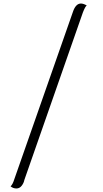

<svg xmlns="http://www.w3.org/2000/svg" viewBox="-20 -950 584 1089"><path d="M439 -930Q453 -930 472 -919Q463 -913 450 -879L118 71Q115 88 103 103.5Q91 119 73 119Q55 119 40 107Q52 96 61 67L393 -881Q409 -930 439 -930Z"/></svg>

Font: Laila Light
Style: Regular
Weight: 300
Designer: Hitesh Malaviya
Foundry: Indian Type Foundry
Version: Version 1.302;PS 1.0;hotconv 1.0.78;makeotf.lib2.5.61930; tt